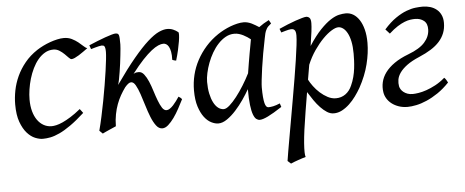

<svg xmlns="http://www.w3.org/2000/svg" viewBox="-48 -571 2248 929"><g transform="rotate(-5 1076.0 -106.5)"><path d="M397 -397.9Q386.7 -390.6 375.2 -382.3Q363.8 -374 353 -367.4Q342.3 -360.8 332.8 -356.4Q323.2 -352.1 316.9 -352.1Q311.5 -352.1 303.7 -360.4Q295.9 -368.7 285.4 -378.9Q274.9 -389.2 261.7 -397.5Q248.5 -405.8 232.9 -405.8Q210.4 -405.8 191.9 -395Q173.3 -384.3 158.2 -366.2Q143.1 -348.1 131.6 -324.5Q120.1 -300.8 112.5 -275.1Q105 -249.5 101.1 -223.6Q97.2 -197.8 97.2 -174.8Q97.2 -143.1 104.2 -117.7Q111.3 -92.3 124 -74.5Q136.7 -56.6 154.3 -46.9Q171.9 -37.1 192.9 -37.1Q201.7 -37.1 215.3 -40Q229 -43 246.8 -51Q264.6 -59.1 286.6 -72.8Q308.6 -86.4 335 -107.9Q338.9 -102.5 343.3 -97.2Q347.7 -91.8 350.1 -87.9Q312 -53.2 281.7 -32Q251.5 -10.7 226.8 0.7Q202.1 12.2 182.4 16.1Q162.6 20 145 20Q128.4 20 107.9 11.7Q87.4 3.4 69.1 -17.1Q50.8 -37.6 38.3 -71.8Q25.9 -106 25.9 -157.2Q25.9 -189.9 32.7 -224.9Q39.6 -259.8 54.9 -293.2Q70.3 -326.7 95 -356.9Q119.6 -387.2 155.8 -411.1Q169.4 -419.9 186 -428.2Q202.6 -436.5 220.5 -442.9Q238.3 -449.2 255.6 -453.1Q272.9 -457 288.1 -457Q309.6 -457 326.4 -448.7Q343.3 -440.4 356.4 -429.9Q369.6 -419.4 379.6 -409.9Q389.6 -400.4 397 -397.9Z M832.5 -112.3Q822.3 -91.8 809.6 -68.4Q796.9 -44.9 783 -25.4Q769 -5.9 754.4 7.1Q739.7 20 725.6 20Q708.5 20 695.6 2.7Q682.6 -14.6 672.1 -41Q661.6 -67.4 652.6 -97.7Q643.6 -127.9 634.5 -154.3Q625.5 -180.7 615.7 -198Q606 -215.3 593.8 -215.3Q586.9 -215.3 579.3 -209.5Q571.8 -203.6 563.5 -193.8Q550.8 -176.3 540 -157.2Q529.3 -138.2 521 -116Q512.7 -93.8 507.6 -67.6Q502.4 -41.5 502 -9.8Q495.1 -6.8 486.3 -2.9Q477.5 1 468.5 4.9Q459.5 8.8 450.7 12.9Q441.9 17.1 436 20L420.4 4.9Q428.7 -25.9 436.5 -62.5Q444.3 -99.1 451.7 -137.2Q459 -175.3 465.1 -212.4Q471.2 -249.5 475.8 -281.2Q480.5 -313 482.9 -336.9Q485.4 -360.8 485.4 -372.1Q485.4 -383.3 484.1 -389.9Q482.9 -396.5 480.7 -399.7Q478.5 -402.8 475.1 -403.8Q471.7 -404.8 467.3 -404.8Q462.9 -404.8 454.3 -402.8Q445.8 -400.9 437 -398.4Q426.8 -395.5 415 -392.1L408.2 -411.1Q428.7 -419.9 449.5 -428.2Q470.2 -436.5 488.3 -442.9Q506.3 -449.2 519.8 -453.1Q533.2 -457 539.1 -457Q545.9 -457 549.8 -454.8Q553.7 -452.6 555.4 -446.8Q557.1 -440.9 557.6 -430.2Q558.1 -419.4 558.1 -401.9Q558.1 -396 556.9 -382.1Q555.7 -368.2 553.7 -350.1Q551.8 -332 549.1 -311.3Q546.4 -290.5 543.2 -271Q540 -251.5 536.9 -234.9Q533.7 -218.3 530.3 -208Q583 -283.2 623.3 -331.5Q663.6 -379.9 694.6 -407.7Q725.6 -435.5 748.8 -446.3Q772 -457 790 -457Q805.7 -457 818.8 -451.4Q832 -445.8 842.8 -437Q845.2 -435.1 845 -423.3Q844.7 -411.6 841.8 -393.1Q838.9 -374.5 833.5 -350.6Q828.1 -326.7 820.3 -300.8Q810.1 -302.2 801.8 -306.2Q802.7 -329.6 799.8 -345.2Q796.9 -360.8 791.5 -370.4Q786.1 -379.9 779.3 -383.8Q772.5 -387.7 765.6 -387.7Q754.9 -387.7 740.5 -381.6Q726.1 -375.5 707 -360.6Q688 -345.7 663.8 -320.1Q639.6 -294.4 609.4 -254.9Q617.7 -259.8 624 -260.5Q630.4 -261.2 634.8 -261.2Q649.4 -261.2 660.6 -246.8Q671.9 -232.4 681.2 -210.7Q690.4 -189 698.2 -163.6Q706.1 -138.2 714.4 -116.5Q722.7 -94.7 731.9 -80.3Q741.2 -65.9 753.4 -65.9Q761.2 -65.9 769.8 -71.8Q778.3 -77.6 786.4 -86.4Q794.4 -95.2 802.2 -105.7Q810.1 -116.2 816.4 -126L825.2 -120.1Q828.1 -118.2 832.5 -112.3Z M1268.6 -411.1 1267.6 -410.2Q1264.2 -403.3 1261.7 -394Q1259.3 -384.8 1256.8 -371.1Q1249.5 -335.9 1242.9 -299.1Q1236.3 -262.2 1231.7 -229.5Q1227.1 -196.8 1224.4 -171.9Q1221.7 -147 1221.7 -136.2Q1221.7 -108.4 1223.4 -89.4Q1225.1 -70.3 1228 -58.8Q1231 -47.4 1235.4 -42.2Q1239.7 -37.1 1245.6 -37.1Q1255.4 -37.1 1268.8 -39.8Q1282.2 -42.5 1301.8 -50.8L1307.6 -33.2Q1265.1 -5.4 1239 7.3Q1212.9 20 1198.7 20Q1189.9 20 1181.9 13.9Q1173.8 7.8 1167.5 -9Q1161.1 -25.9 1157.5 -55.7Q1153.8 -85.4 1153.8 -132.8Q1141.1 -110.4 1122.8 -83.7Q1104.5 -57.1 1083.5 -33.9Q1062.5 -10.7 1040.3 4.6Q1018.1 20 997.6 20Q981.4 20 963.1 10.7Q944.8 1.5 929.4 -18.8Q914.1 -39.1 903.8 -71Q893.6 -103 893.6 -148.9Q893.6 -187.5 902.6 -224.4Q911.6 -261.2 929.7 -294.9Q947.8 -328.6 973.9 -358.2Q1000 -387.7 1034.7 -411.1Q1047.9 -419.9 1063.7 -428.2Q1079.6 -436.5 1096.4 -442.9Q1113.3 -449.2 1129.9 -453.1Q1146.5 -457 1161.6 -457Q1171.9 -457 1181.6 -454.3Q1191.4 -451.7 1200.4 -447.3Q1209.5 -442.9 1218.3 -437.5Q1227.1 -432.1 1234.9 -427.2Q1246.1 -435.5 1258.5 -443.1Q1271 -450.7 1283.7 -457L1293.5 -439.9Q1283.7 -432.1 1277.8 -426Q1272 -419.9 1268.1 -411.1ZM1161.6 -209.5Q1165 -231.9 1169.2 -256.6Q1173.3 -281.2 1177.2 -303.5Q1181.2 -325.7 1184.6 -343.8Q1188 -361.8 1189.5 -371.1V-372.1Q1182.1 -377.9 1173.3 -383.8Q1164.6 -389.6 1154.8 -394.5Q1145 -399.4 1134.3 -402.6Q1123.5 -405.8 1111.8 -405.8Q1089.4 -405.8 1069.6 -394.8Q1049.8 -383.8 1033 -365.7Q1016.1 -347.7 1002.7 -324.5Q989.3 -301.3 980 -276.6Q970.7 -252 965.6 -228Q960.4 -204.1 960.4 -185.1Q960.4 -153.3 965.8 -127.9Q971.2 -102.5 980.5 -84.5Q989.7 -66.4 1002.4 -56.6Q1015.1 -46.9 1029.8 -46.9Q1041.5 -46.9 1058.1 -61.5Q1074.7 -76.2 1093 -99.6Q1111.3 -123 1129.4 -152.1Q1147.5 -181.2 1161.6 -209.5Z M1615.7 -393.1Q1602.5 -393.1 1582.5 -380.9Q1562.5 -368.7 1540.5 -346.4Q1518.6 -324.2 1497.1 -293.2Q1475.6 -262.2 1460 -224.6L1447.8 -153.3Q1455.1 -138.7 1468.3 -120.8Q1481.4 -103 1498.5 -87.6Q1515.6 -72.3 1535.2 -62Q1554.7 -51.8 1574.7 -51.8Q1601.1 -51.8 1621.3 -66.2Q1641.6 -80.6 1652.8 -106.9Q1661.6 -126 1667 -146.7Q1672.4 -167.5 1674.8 -187.7Q1677.2 -208 1678 -226.6Q1678.7 -245.1 1678.7 -259.8Q1678.7 -293.9 1673.3 -319.1Q1668 -344.2 1658.9 -360.6Q1649.9 -377 1638.7 -385Q1627.4 -393.1 1615.7 -393.1ZM1487.8 -424.8Q1487.8 -410.2 1484.6 -383.8Q1481.4 -357.4 1474.6 -314.5Q1505.9 -362.8 1533.2 -391.1Q1560.5 -419.4 1583.3 -434.1Q1606 -448.7 1624.5 -452.9Q1643.1 -457 1657.7 -457Q1676.8 -457 1693.4 -447.3Q1710 -437.5 1722.7 -418.2Q1735.4 -398.9 1742.7 -370.8Q1750 -342.8 1750 -306.2Q1750 -257.3 1736.3 -202.6Q1722.7 -147.9 1691.9 -91.8Q1680.7 -72.3 1666.3 -52.5Q1651.9 -32.7 1634.8 -16.6Q1617.7 -0.5 1598.4 9.8Q1579.1 20 1558.1 20Q1541.5 20 1525.6 10Q1509.8 0 1494.4 -16.1Q1479 -32.2 1464.8 -52.7Q1450.7 -73.2 1438 -93.8L1422.9 -2.9Q1406.2 97.7 1402.3 151.1Q1398.4 204.6 1403.8 218.3Q1396.5 220.2 1386.7 223.4Q1377 226.6 1366.5 230.2Q1356 233.9 1346.4 237.5Q1336.9 241.2 1330.6 244.1L1314.9 230Q1316.9 215.8 1322 186Q1327.1 156.2 1334.2 116.2Q1341.3 76.2 1349.6 28.8Q1357.9 -18.6 1366.5 -67.4Q1375 -116.2 1383.1 -164.1Q1391.1 -211.9 1397.2 -252.7Q1403.3 -293.5 1407 -324.5Q1410.6 -355.5 1410.6 -371.1Q1410.6 -382.3 1408.7 -388.9Q1406.7 -395.5 1403.3 -398.7Q1399.9 -401.9 1396 -402.8Q1392.1 -403.8 1387.7 -403.8Q1383.3 -403.8 1375.2 -402.1Q1367.2 -400.4 1358.9 -397.9Q1349.6 -395.5 1338.9 -392.1L1332 -410.2Q1352.5 -419.4 1373.5 -428Q1394.5 -436.5 1412.8 -442.9Q1431.2 -449.2 1445.1 -453.1Q1459 -457 1464.8 -457Q1474.6 -457 1481.2 -450.4Q1487.8 -443.8 1487.8 -424.8Z M1805.7 -61Q1801.8 -85.9 1807.4 -110.1Q1813 -134.3 1829.3 -156.5Q1845.7 -178.7 1873.5 -198.2Q1901.4 -217.8 1942.4 -233.4Q1998 -254.4 2022.7 -282.5Q2047.4 -310.5 2048.3 -343.8Q2049.3 -373 2032.2 -387Q2015.1 -400.9 1988.8 -400.9Q1979 -400.9 1966.3 -399.2Q1953.6 -397.5 1938 -391.4Q1922.4 -385.3 1903.3 -373.3Q1884.3 -361.3 1861.8 -340.8L1841.8 -362.8Q1871.6 -396.5 1899.7 -415.5Q1927.7 -434.6 1951.9 -443.6Q1976.1 -452.6 1996.1 -454.8Q2016.1 -457 2030.8 -457Q2050.3 -457 2067.9 -451.7Q2085.4 -446.3 2098.6 -435.5Q2111.8 -424.8 2119.4 -408.4Q2127 -392.1 2127 -370.1Q2127 -342.8 2118.2 -320.6Q2109.4 -298.3 2092.8 -279.8Q2076.2 -261.2 2051.3 -245.6Q2026.4 -230 1994.1 -216.3Q1956.1 -200.2 1933.1 -183.1Q1910.2 -166 1898.2 -148.9Q1886.2 -131.8 1883.5 -115Q1880.9 -98.1 1883.8 -83Q1885.3 -75.7 1889.9 -68.1Q1894.5 -60.5 1902.6 -54.2Q1910.6 -47.9 1921.6 -43.9Q1932.6 -40 1946.8 -40Q1957.5 -40 1975.1 -42.7Q1992.7 -45.4 2013.9 -52.7Q2035.2 -60.1 2058.6 -72.5Q2082 -85 2105 -105Q2109.4 -101.6 2114.3 -93.8Q2119.1 -85.9 2121.6 -80.6Q2094.2 -51.8 2065.7 -32.5Q2037.1 -13.2 2010 -1.5Q1982.9 10.3 1959 15.1Q1935.1 20 1917 20Q1893.6 20 1874.3 13.4Q1855 6.8 1840.6 -4.2Q1826.2 -15.1 1817.1 -30Q1808.1 -44.9 1805.7 -61Z"/></g></svg>

Font: Gentium Plus
Style: Italic
Weight: 400
Italic angle: -8°
Designer: J. Victor Gaultney, Annie Olsen, Iska Routamaa
Foundry: SIL International
Version: Version 1.510